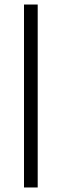

<svg xmlns="http://www.w3.org/2000/svg" viewBox="-20 -828 273 848"><path d="M86 0V-808H146.5V0Z"/></svg>

Font: Encode Sans SemiExpanded Light
Style: Regular
Weight: 300
Width: 6
Designer: Multiple Designers
Foundry: Impallari Type
Version: Version 3.002